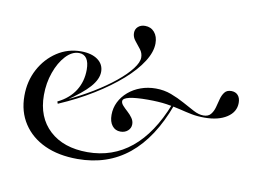

<svg xmlns="http://www.w3.org/2000/svg" viewBox="-67 -675 1079 787"><g transform="rotate(10 472.5 -281.5)"><path d="M298.4 11.3Q219.4 11.3 161.7 -15.3Q104 -41.9 71.8 -91.1Q39.5 -140.3 39.5 -206.5Q39.5 -267.7 66.1 -317.3Q92.7 -366.9 137.5 -396.4Q182.3 -425.8 237.1 -425.8Q280.6 -425.8 306.5 -407.3Q332.3 -388.7 332.3 -357.3Q332.3 -326.6 302.8 -293.1Q273.4 -259.7 208.9 -216.9L205.6 -217.7Q265.3 -245.2 315.7 -275.8Q366.1 -306.5 404 -337.5Q441.9 -368.5 462.9 -396Q483.9 -423.4 483.9 -443.5Q483.9 -462.1 472.2 -477Q460.5 -491.9 448.8 -506.5Q437.1 -521 437.1 -537.9Q437.1 -554 448.4 -564.1Q459.7 -574.2 477.4 -574.2Q501.6 -574.2 516.5 -556.9Q531.5 -539.5 531.5 -510.5Q531.5 -475 505.6 -434.3Q479.8 -393.5 432.3 -351.6Q384.7 -309.7 320.6 -270.2Q256.5 -230.6 179.8 -197.6L176.6 -206.5Q224.2 -229.8 248.4 -268.1Q272.6 -306.5 272.6 -355.6Q272.6 -386.3 261.7 -402Q250.8 -417.7 229.8 -417.7Q200.8 -417.7 175 -389.9Q149.2 -362.1 133.5 -317.7Q117.7 -273.4 117.7 -223.4Q117.7 -130.6 175.8 -77Q233.9 -23.4 333.9 -23.4Q437.9 -23.4 515.3 -86.7Q592.7 -150 641.9 -275.8L650.8 -274.2Q598.4 -131.5 510.5 -60.1Q422.6 11.3 298.4 11.3ZM452.4 -129.8Q430.6 -129.8 417.7 -146.4Q404.8 -162.9 404.8 -191.1Q404.8 -220.2 417.3 -245.2Q429.8 -270.2 452 -289.1Q474.2 -308.1 503.2 -318.5Q532.3 -329 565.3 -329Q600 -329 629.8 -317.7Q659.7 -306.5 685.9 -291.9Q712.1 -277.4 734.3 -265.7Q756.5 -254 775.8 -254Q796 -254 806 -266.1Q816.1 -278.2 821 -296Q825.8 -313.7 830.2 -331Q834.7 -348.4 844 -360.5Q853.2 -372.6 871.8 -372.6Q889.5 -372.6 899.6 -361.3Q909.7 -350 909.7 -329.8Q909.7 -291.9 874.6 -269Q839.5 -246 781.5 -246Q751.6 -246 727.4 -250.8Q703.2 -255.6 677.4 -262.1Q651.6 -268.5 619 -273.4Q586.3 -278.2 541.1 -278.2Q491.1 -278.2 464.5 -272.2Q437.9 -266.1 437.9 -254Q437.9 -245.2 446.4 -235.9Q454.8 -226.6 466.5 -216.1Q478.2 -205.6 486.7 -193.5Q495.2 -181.5 495.2 -167.7Q495.2 -151.6 483.1 -140.7Q471 -129.8 452.4 -129.8Z"/></g></svg>

Font: Playfair 144pt
Style: Italic
Weight: 400
Italic angle: -15.6°
Designer: Claus Eggers Sørensen
Foundry: Claus Eggers Sørensen
Version: Version 2.001;gftools[0.9.30]